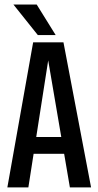

<svg xmlns="http://www.w3.org/2000/svg" viewBox="-20 -809 425 829"><path d="M294 -217.6V-145H89.1V-217.6ZM373.2 0H281.7L188.1 -548.2L102.5 0H11.8L123.1 -626.2H254ZM138.4 -789.5 220.4 -657.6H143.3L37.9 -789.5Z"/></svg>

Font: Teko Variable Light
Style: Regular
Weight: 300
Designer: Manushi Parikh, Jonny Pinhorn
Foundry: Indian Type Foundry
Version: Version 3.000